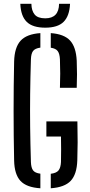

<svg xmlns="http://www.w3.org/2000/svg" viewBox="-20 -980 470 1006"><path d="M191.5 6.5Q119 2 87.2 -32.2Q55.5 -66.5 54 -139Q48.5 -400 54 -658Q56 -731.5 87.8 -766.5Q119.5 -801.5 191.5 -806.5V-730.5Q163.5 -726.5 153.2 -712.8Q143 -699 142 -669.5Q139 -572.5 138 -486.5Q137 -400.5 138 -314.2Q139 -228 142 -131Q143 -101.5 153.2 -87.5Q163.5 -73.5 191.5 -70ZM294 -520Q295.5 -561 295.5 -595Q295.5 -629 294 -669.5Q292.5 -698.5 282.5 -712.2Q272.5 -726 246 -730V-806.5Q316 -801.5 347.2 -767.5Q378.5 -733.5 382 -662Q385 -591 382 -520ZM246 6.5V-69.5Q275.5 -73 286.8 -87.2Q298 -101.5 299.5 -131Q301 -197.5 299.5 -264.5H223V-344H385.5Q387 -283.5 386.8 -234Q386.5 -184.5 385 -139Q382.5 -66.5 350.5 -32.5Q318.5 1.5 246 6.5ZM217 -835Q151 -835 120 -865.5Q89 -896 86.5 -960H144.5Q145 -924 161.5 -904Q178 -884 217 -884Q288.5 -884 289.5 -960H347Q344 -896 313.2 -865.5Q282.5 -835 217 -835Z"/></svg>

Font: Big Shoulders Stencil Text Medium
Style: Regular
Weight: 500
Designer: Patric King
Foundry: XO Type Co
Version: Version 1.000